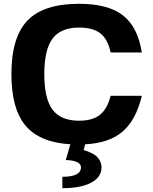

<svg xmlns="http://www.w3.org/2000/svg" viewBox="-20 -740 806 1010"><path d="M350 19Q188 9 114 -79.5Q40 -168 40 -350Q40 -544 124.5 -632Q209 -720 396 -720Q549 -720 627 -659Q705 -598 726 -464H562Q547 -534 508 -564.5Q469 -595 396 -595Q300 -595 256.5 -537Q213 -479 213 -350Q213 -221 256.5 -163Q300 -105 396 -105Q466 -105 505 -135.5Q544 -166 562 -236H726Q696 -109 625 -48Q554 13 428 19L420 50Q424 51 430 52.5Q436 54 452.5 61Q469 68 481.5 77Q494 86 504 103Q514 120 514 140Q514 192 459.5 221Q405 250 308 250V190Q406 190 406 140Q406 121 382.5 111.5Q359 102 326 102Z"/></svg>

Font: Fivo Sans Modern
Style: Regular
Weight: 700
Designer: Alexander Slobzheninov
Foundry: Alexander Slobzheninov
Version: 1.0